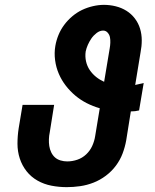

<svg xmlns="http://www.w3.org/2000/svg" viewBox="-20 -763 640 791"><path d="M255 8Q223 8 192 2Q161 -4 134.5 -19Q108 -34 89.5 -57.5Q71 -81 61.5 -110Q52 -139 52 -171Q52 -203 57 -235L73 -331H203L185 -218Q182 -204 181.5 -189.5Q181 -175 183 -161.5Q185 -148 191 -135.5Q197 -123 206.5 -114.5Q216 -106 229.5 -102Q243 -98 257 -98Q278 -98 298.5 -105Q319 -112 335 -127Q351 -142 360 -162Q369 -182 372 -202L391 -317Q363 -325 337.5 -338Q312 -351 290.5 -369Q269 -387 251.5 -409.5Q234 -432 222.5 -458.5Q211 -485 207 -515Q203 -545 208 -574Q212 -597 221 -619Q230 -641 244.5 -660.5Q259 -680 278 -696Q297 -712 318 -722Q339 -732 362.5 -737.5Q386 -743 408 -743Q433 -743 457 -737Q481 -731 501 -718.5Q521 -706 535.5 -687Q550 -668 557 -645Q564 -622 564 -597Q564 -572 559 -547L537 -413Q546 -415 554.5 -417Q563 -419 572 -421L553 -308Q545 -306 536.5 -305Q528 -304 519 -304L500 -185Q495 -157 485 -130.5Q475 -104 457.5 -80.5Q440 -57 416 -39Q392 -21 365 -10.5Q338 0 310 4Q282 8 255 8ZM409 -426 432 -564Q434 -575 434.5 -587Q435 -599 433 -609.5Q431 -620 423.5 -628.5Q416 -637 405 -637Q391 -637 378 -627Q365 -617 356.5 -604.5Q348 -592 342 -578.5Q336 -565 333 -551Q330 -530 334.5 -510Q339 -490 350 -474Q361 -458 376 -446Q391 -434 409 -426Z"/></svg>

Font: Iosevka Etoile Heavy Oblique
Style: Regular
Weight: 900
Italic angle: -9°
Designer: Belleve Invis
Foundry: Belleve Invis
Version: Version 15.5.2; ttfautohint (v1.8.4)